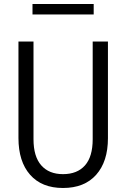

<svg xmlns="http://www.w3.org/2000/svg" viewBox="-20 -927 629 957"><path d="M294 10Q188 10 130 -56Q72 -122 72 -239V-720H147V-233Q147 -147 185.5 -103Q224 -59 294 -59Q365 -59 403.5 -102.5Q442 -146 442 -233V-720H518V-238Q518 -122 459.5 -56Q401 10 294 10ZM142 -855V-907H447V-855Z"/></svg>

Font: Instrument Sans SemiCondensed
Style: Regular
Weight: 400
Width: 4
Designer: Rodrigo Fuenzalida
Foundry: fragTYPE
Version: Version 1.000;gftools[0.9.28]